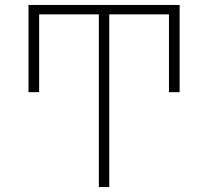

<svg xmlns="http://www.w3.org/2000/svg" viewBox="-20 -540 840 775"><path d="M379 215V-482H138V-168H95V-520H705V-168H662V-482H421V215Z"/></svg>

Font: Iosevka Aile Extralight
Style: Regular
Weight: 200
Designer: Belleve Invis
Foundry: Belleve Invis
Version: Version 31.1.0; ttfautohint (v1.8.4)